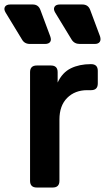

<svg xmlns="http://www.w3.org/2000/svg" viewBox="-73 -836 469 856"><path d="M91 0Q61 0 61 -30V-514Q61 -544 91 -544H154Q184 -544 184 -514V-468Q205 -513 243 -531.5Q281 -550 331 -550H333Q363 -550 363 -520V-464Q363 -434 333 -434H316Q261 -434 226.5 -399.5Q192 -365 192 -303V-30Q192 0 162 0ZM61 -640Q36 -640 25 -660L-48 -780Q-57 -795 -51 -805.5Q-45 -816 -27 -816H73Q98 -816 107 -792L151 -674Q157 -658 150.5 -649Q144 -640 127 -640ZM283 -640Q258 -640 246 -660L173 -780Q164 -795 170 -805.5Q176 -816 194 -816H294Q320 -816 329 -792L373 -674Q378 -658 371.5 -649Q365 -640 349 -640Z"/></svg>

Font: Pitagon Sans Text
Style: Bold
Weight: 700
Designer: Travis Tran
Foundry: Pitagon
Version: Version 1.001; ttfautohint (v1.8.4.7-5d5b);gftools[0.9.26]